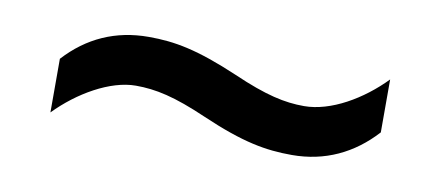

<svg xmlns="http://www.w3.org/2000/svg" viewBox="-30 -490 632 275"><g transform="rotate(10 286.0 -352.5)"><path d="M269 -319C329 -293 363 -287 401 -287C449 -287 489 -306 521 -341V-418C489 -385 445 -359 406 -359C378 -359 350 -365 302 -386C241 -412 208 -418 170 -418C122 -418 82 -400 50 -365V-287C82 -320 127 -346 164 -346C193 -346 221 -340 269 -319Z"/></g></svg>

Font: Noto Sans Arabic
Style: Regular
Weight: 400
Designer: Monotype Design Team, Nadine Chahine, Nizar Qandah and Khaled Hosny
Foundry: Monotype Imaging Inc.
Version: Version 2.012